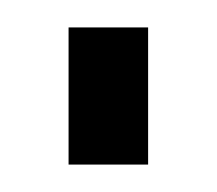

<svg xmlns="http://www.w3.org/2000/svg" viewBox="-20 -420 158 140"><path d="M88 -400V-300H30V-400Z"/></svg>

Font: Pathway Extreme Condensed Thin
Style: Regular
Weight: 250
Width: 3
Version: Version 1.001;gftools[0.9.26]